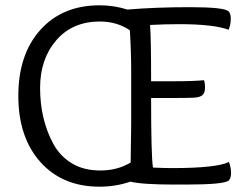

<svg xmlns="http://www.w3.org/2000/svg" viewBox="-20 -693 920 723"><path d="M472 -81 474 -224V-424Q474 -499 469 -579Q420 -612 356 -612Q253 -612 192 -541.5Q131 -471 131 -362Q131 -243 181 -151Q206 -105 250.5 -78Q295 -51 358.5 -51Q422 -51 472 -81ZM545 -599Q549 -555 549 -387H628Q712 -387 748 -391Q752 -383 752 -362.5Q752 -342 741.5 -334Q731 -326 706.5 -325Q682 -324 637 -324H549Q549 -106 556 -62Q600 -60 627 -60Q795 -60 842 -83Q850 -63 850 -42Q850 -21 841 -13Q823 2 679 2H637Q515 2 471 -9Q416 10 355 10Q215 10 132 -83Q49 -176 49 -332Q49 -488 132 -580.5Q215 -673 355 -673Q409 -673 460 -657Q567 -666 694.5 -666Q822 -666 840 -651Q849 -643 849 -622Q849 -601 841 -581Q784 -602 655 -602Q602 -602 545 -599Z"/></svg>

Font: Overlock
Style: Regular
Weight: 400
Designer: Dario Muhafara
Foundry: Dario Manuel Muhafara
Version: Version 1.001